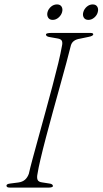

<svg xmlns="http://www.w3.org/2000/svg" viewBox="-20 -849 464 869"><path d="M150 -63.5Q146 -45.5 150 -35.5Q154 -25.5 170.5 -23.5L202.5 -18.5Q219.5 -16.5 219.5 -7Q219.5 -3.5 214 -1.8Q208.5 0 201.5 0H24.5Q9.5 0 9.5 -8Q8 -16.5 27.5 -18.5L62.5 -23Q81.5 -25.5 93 -35.5Q104.5 -45.5 110.5 -62.5Q116 -87.5 127.8 -131.2Q139.5 -175 154.8 -230Q170 -285 186.2 -344.2Q202.5 -403.5 217.5 -460Q232.5 -516.5 243.8 -563.2Q255 -610 260 -639Q264 -655.5 260 -664Q256 -672.5 240 -675L206 -681Q188 -683.5 188 -693Q188 -700 214.5 -700H388Q402 -700 402 -694Q402 -686 380.5 -682L342.5 -674Q308.5 -669 301 -644Q293.5 -613.5 280.5 -565.2Q267.5 -517 251.5 -459.5Q235.5 -402 219 -342Q202.5 -282 188 -227Q173.5 -172 163.5 -129.2Q153.5 -86.5 150 -63.5ZM218.5 -759Q204 -759 197.8 -769.5Q191.5 -780 195 -794Q199 -808.5 211 -818.8Q223 -829 238 -829Q252.5 -829 258.8 -818.8Q265 -808.5 261 -794Q257 -780 245 -769.5Q233 -759 218.5 -759ZM380 -759Q365.5 -759 359.2 -769.5Q353 -780 357 -794Q361 -808.5 373 -818.8Q385 -829 399.5 -829Q414 -829 420.2 -818.8Q426.5 -808.5 422.5 -794Q419 -780 406.8 -769.5Q394.5 -759 380 -759Z"/></svg>

Font: Fraunces 9pt Thin
Style: Italic
Weight: 100
Italic angle: -16°
Version: Version 1.000;[b76b70a41]